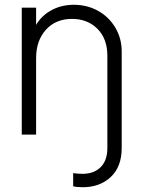

<svg xmlns="http://www.w3.org/2000/svg" viewBox="-20 -563 640 803"><path d="M286 216V161Q306 164 325 164Q373 164 401 136Q429 108 429 56V-330Q429 -401 387.5 -442.5Q346 -484 281 -484Q213 -484 172 -438.5Q131 -393 131 -320V0H71V-531H131V-459Q154 -498 195.5 -520.5Q237 -543 289 -543Q344 -543 389.5 -518Q435 -493 462 -448Q489 -403 489 -347V56Q489 134 443.5 177Q398 220 326 220Q299 220 286 216Z"/></svg>

Font: Eudoxus Sans Light
Style: Regular
Weight: 300
Designer: Stijn de Vries
Foundry: tokotype
Version: Version 2.005